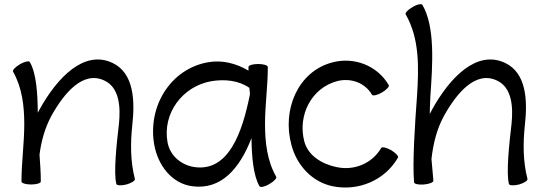

<svg xmlns="http://www.w3.org/2000/svg" viewBox="-20 -845 2517 894"><path d="M41 -511C83 -437 93 -351 93 -267C93 -178 80 -89 80 0C80 8 100 14 125 14C150 14 170 8 170 0C170 -42 167 -83 164 -125C172 -188 189 -249 219 -305C279 -413 367 -517 466 -470C535 -438 542 -350 534 -270C523 -176 508 -38 522 12C524 19 545 20 569 14C593 7 610 -4 608 -12C587 -93 587 -179 596 -263C609 -378 603 -505 504 -552C371 -615 245 -482 164 -335C161 -330 159 -325 156 -320C155 -408 150 -502 119 -556C115 -563 94 -558 73 -546C51 -533 37 -518 41 -511Z M1266 -22C1224 -96 1214 -182 1214 -267C1214 -356 1227 -444 1227 -533C1227 -541 1207 -547 1182 -547C1157 -547 1137 -541 1137 -533C1137 -528 1137 -522 1137 -516C1080 -550 1014 -567 948 -555C774 -524 667 -350 698 -172C715 -76 779 9 874 22C1011 41 1097 -62 1151 -202C1152 -118 1159 -29 1188 22C1192 29 1213 25 1234 12C1256 0 1270 -16 1266 -22ZM886 -67C823 -76 771 -121 760 -183C736 -317 829 -443 964 -467C1026 -477 1091 -471 1141 -436C1142 -426 1143 -417 1144 -407C1108 -226 1044 -45 886 -67Z M1790 -449C1737 -540 1628 -582 1526 -554C1368 -512 1292 -335 1337 -170C1362 -75 1433 2 1528 22C1648 47 1772 -5 1833 -111C1837 -118 1822 -133 1801 -146C1779 -158 1759 -163 1755 -156C1713 -84 1629 -49 1547 -67C1479 -81 1415 -120 1397 -186C1365 -308 1430 -435 1549 -467C1612 -484 1680 -460 1712 -404C1716 -397 1737 -402 1758 -414C1780 -427 1794 -442 1790 -449Z M1869 -778C1934 -665 1930 -531 1922 -402C1912 -267 1900 -89 1908 4C1909 12 1929 16 1954 14C1979 12 1999 4 1998 -4C1995 -37 1992 -71 1989 -105C1997 -174 2013 -243 2047 -305C2107 -413 2195 -517 2294 -470C2363 -438 2370 -350 2362 -270C2351 -176 2336 -38 2350 12C2352 19 2373 20 2397 14C2421 7 2438 -4 2436 -12C2415 -93 2415 -179 2424 -263C2437 -378 2431 -505 2332 -552C2199 -615 2073 -482 1992 -335C1988 -328 1985 -321 1981 -314C1981 -342 1983 -370 1984 -398C1994 -543 2007 -719 1947 -822C1943 -829 1922 -825 1901 -812C1879 -800 1865 -784 1869 -778Z"/></svg>

Font: Nupuram
Style: Regular
Weight: 400
Designer: Santhosh Thottingal (santhosh.thottingal@gmail.com)
Foundry: SMC
Version: Version 1.000